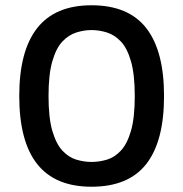

<svg xmlns="http://www.w3.org/2000/svg" viewBox="-20 -696 695 728"><path d="M327 12Q189 12 121 -74Q53 -160 53 -332Q53 -503 121 -589.5Q189 -676 327 -676Q467 -676 534.5 -589.5Q602 -503 602 -332Q602 -160 534.5 -74Q467 12 327 12ZM327 -82Q356 -82 385 -90.5Q414 -99 438 -124.5Q462 -150 476.5 -199.5Q491 -249 491 -332Q491 -414 476.5 -464Q462 -514 438 -539Q414 -564 385 -573Q356 -582 327 -582Q299 -582 270 -573Q241 -564 217 -539Q193 -514 178.5 -464Q164 -414 164 -332Q164 -249 178.5 -199.5Q193 -150 217 -124.5Q241 -99 270 -90.5Q299 -82 327 -82Z"/></svg>

Font: Maven Pro Medium
Style: Regular
Weight: 500
Designer: Joe Prince
Foundry: Joe Prince
Version: Version 2.103